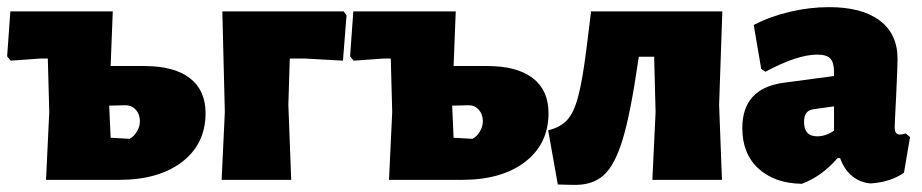

<svg xmlns="http://www.w3.org/2000/svg" viewBox="-20 -504 2583 538"><path d="M556 -187Q556 -101 490.5 -50.5Q425 0 313 0H109L118 -190L114 -340H94L10 -334L0 -346L9 -472H296L290 -319H384Q468 -319 512 -285Q556 -251 556 -187ZM372 -164Q372 -184 360 -197Q348 -210 329 -209L286 -208L290 -118L343 -115Q356 -122 364 -136Q372 -150 372 -164Z M951 -461 941 -334 834 -340H792L788 -210L796 0H601L610 -190L603 -472H943Z M1517 -187Q1517 -101 1451.5 -50.5Q1386 0 1274 0H1070L1079 -190L1075 -340H1055L971 -334L961 -346L970 -472H1257L1251 -319H1345Q1429 -319 1473 -285Q1517 -251 1517 -187ZM1333 -164Q1333 -184 1321 -197Q1309 -210 1290 -209L1247 -208L1251 -118L1304 -115Q1317 -122 1325 -136Q1333 -150 1333 -164Z M1995 -210 2003 0H1808L1817 -190L1813 -345H1770L1768 -332Q1747 -187 1725 -114Q1703 -41 1671 -12.5Q1639 16 1584 14L1543 13L1516 -139Q1550 -147 1569 -167.5Q1588 -188 1600 -233Q1612 -278 1623 -365L1636 -470L1635 -472H2004Z M2495 -339Q2495 -319 2491 -233Q2487 -157 2487 -148Q2487 -137 2490.5 -132Q2494 -127 2501 -127Q2508 -127 2518 -130L2530 -120L2513 -20Q2476 6 2420 10Q2391 8 2368.5 -10Q2346 -28 2334 -61H2327Q2283 -10 2227 11Q2151 10 2105.5 -31.5Q2060 -73 2060 -145Q2060 -256 2175 -272L2317 -291V-303Q2317 -329 2306.5 -340Q2296 -351 2270 -351Q2214 -351 2125 -303L2113 -311L2092 -434Q2138 -458 2193.5 -471Q2249 -484 2303 -484Q2395 -484 2445 -446.5Q2495 -409 2495 -339ZM2260 -198Q2246 -196 2239.5 -187.5Q2233 -179 2233 -162Q2233 -122 2270 -122Q2294 -122 2317 -138V-206Z"/></svg>

Font: Luna Sans Black
Style: Regular
Weight: 900
Designer: Juan Pablo del Peral
Foundry: Huerta Tipografica
Version: Version 2.001; ttfautohint (v1.5)